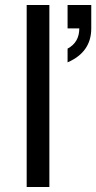

<svg xmlns="http://www.w3.org/2000/svg" viewBox="-20 -750 386 770"><path d="M178 -730V0H87V-730ZM251 -730H346V-636Q346 -541 251 -500V-555Q298 -580 298 -636H251Z"/></svg>

Font: Varela
Style: Regular
Weight: 400
Designer: Joe Prince
Foundry: Joe Prince
Version: Version 1.000